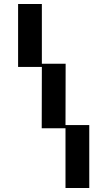

<svg xmlns="http://www.w3.org/2000/svg" viewBox="-20 -869 534 955"><path d="M305.8 -231H187.5L188.2 -536H70V-849H188.2V-552H306.5L305.8 -247H424V66H305.8Z"/></svg>

Font: Facade Sud
Style: Regular
Weight: 100
Designer: Éléonore Fines
Foundry: Velvetyne Type Foundry
Version: Version 1.001;Glyphs 3.2 (3202)